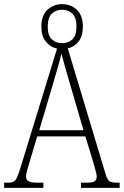

<svg xmlns="http://www.w3.org/2000/svg" viewBox="-22 -909 599 929"><path d="M-2 0V-25H17Q43 -25 53 -38Q63 -51 77 -97L254 -674Q221 -681 199.5 -708Q178 -735 178 -780Q178 -834 207.5 -861.5Q237 -889 279 -889Q321 -889 350 -861.5Q379 -834 379 -780Q379 -735 358.5 -708.5Q338 -682 306 -675L490 -63Q498 -38 508.5 -31.5Q519 -25 544 -25H557V0H370V-25H394Q426 -25 436 -32Q446 -39 446 -56Q446 -65 440 -85Q434 -105 429 -125L391 -249H158L124 -135Q119 -118 111.5 -93Q104 -68 104 -55Q104 -39 116.5 -32Q129 -25 161 -25H188V0ZM279 -700Q308 -700 328 -718.5Q348 -737 348 -780Q348 -824 328 -843Q308 -862 279 -862Q249 -862 229 -843Q209 -824 209 -780Q209 -737 229 -718.5Q249 -700 279 -700ZM168 -279H382L320 -491Q305 -542 293.5 -582.5Q282 -623 275 -650Q270 -624 258 -584.5Q246 -545 235 -505Z"/></svg>

Font: Noto Serif Condensed ExtraLight
Style: Regular
Weight: 200
Width: 3
Designer: Monotype Design Team
Foundry: Monotype Imaging Inc.
Version: Version 2.013; ttfautohint (v1.8.4.7-5d5b)